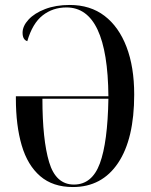

<svg xmlns="http://www.w3.org/2000/svg" viewBox="-20 -744 607 774"><path d="M274 10Q193 10 142 -34Q91 -78 67.5 -158Q44 -238 44 -347V-356H417Q414 -714 248 -714Q193 -714 152 -682Q111 -650 90 -578Q71 -584 71 -612Q71 -639 95 -665Q119 -691 162 -707.5Q205 -724 261 -724Q344 -724 401.5 -680Q459 -636 490 -555Q521 -474 521 -363Q521 -184 456 -87Q391 10 274 10ZM278 0Q351 0 382.5 -85Q414 -170 417 -346H151Q151 -181 178 -90.5Q205 0 278 0Z"/></svg>

Font: Noto Serif Display ExtraCondensed Medium
Style: Regular
Weight: 500
Width: 2
Designer: Monotype Design Team
Foundry: Monotype Imaging Inc.
Version: Version 2.009